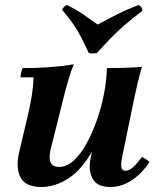

<svg xmlns="http://www.w3.org/2000/svg" viewBox="-20 -732 638 767"><path d="M146 15Q81 15 61.5 -24.5Q42 -64 57 -126L91 -270Q101 -311 107 -350Q113 -389 114 -423H62Q62 -430 64.5 -441.5Q67 -453 70 -460Q128 -460 177 -463.5Q226 -467 275 -475Q265 -453 254 -416Q243 -379 233.5 -340Q224 -301 216 -270L182 -134Q174 -100 182.5 -82.5Q191 -65 216 -65Q247 -65 275 -91Q303 -117 326 -159Q349 -201 366.5 -251Q384 -301 394 -350H425Q397 -214 352 -134Q307 -54 253.5 -19.5Q200 15 146 15ZM420 15Q367 15 349.5 -19.5Q332 -54 342 -100L394 -350Q400 -378 403 -405Q406 -432 407 -460Q443 -460 477 -461Q511 -462 547 -465Q537 -430 530.5 -403Q524 -376 518 -348L469 -110Q463 -82 464.5 -66Q466 -50 482 -50Q496 -50 511 -63.5Q526 -77 547 -105Q555 -101 562.5 -96.5Q570 -92 577 -85Q549 -41 508 -13Q467 15 420 15ZM534 -712Q541 -708 544.5 -703Q548 -698 549 -689Q508 -658 477.5 -631.5Q447 -605 421 -578Q395 -551 367 -520Q350 -517 335 -520Q318 -556 304.5 -582.5Q291 -609 273.5 -634.5Q256 -660 228 -693Q234 -706 247 -712Q286 -693 311 -675.5Q336 -658 370 -634Q405 -652 427.5 -664Q450 -676 473.5 -687Q497 -698 534 -712Z"/></svg>

Font: Poltawski Nowy
Style: Bold Italic
Weight: 700
Italic angle: -12°
Designer: Adam Pótawski, Mateusz Machalski, Borys Kosmynka, Ania Wieluska
Foundry: Capitalics.wtf
Version: Version 1.001;gftools[0.9.25]